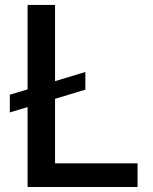

<svg xmlns="http://www.w3.org/2000/svg" viewBox="-20 -747 610 767"><path d="M321 -459.5V-388.8L199.9 -352.3V-94.5H529.5V0H90.2V-319.2L19.2 -297.9V-368.6L90.2 -389.9V-727.3H199.9V-422.9Z"/></svg>

Font: Inter UI Medium
Style: Regular
Weight: 500
Designer: Rasmus Andersson
Foundry: rsms
Version: 3.2;8d6f07862